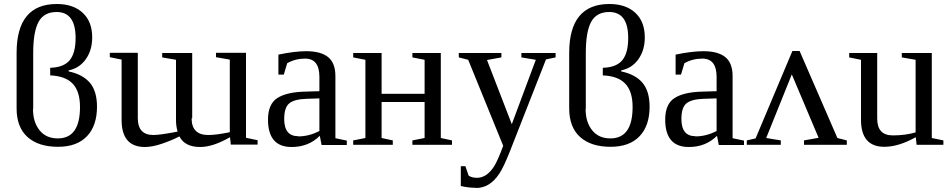

<svg xmlns="http://www.w3.org/2000/svg" viewBox="-20 -724 4754 960"><path d="M146 -180 145 -179Q145 -114 177.5 -73Q210 -32 269 -32Q380 -32 380 -189Q380 -267 343.5 -305.5Q307 -344 231 -347V-385Q299 -387 328.5 -423Q358 -459 358 -534Q358 -664 263 -664Q200 -664 173 -615Q146 -566 146 -458ZM465 -190V-191Q465 -95 414.5 -42.5Q364 10 270 10Q172 10 117.5 -39Q63 -88 63 -182V-459Q63 -704 264 -704Q346 -704 393.5 -660Q441 -616 441 -537Q441 -473 409 -428Q377 -383 323 -372V-367Q394 -352 429.5 -310Q465 -268 465 -190Z M941 -132 938 -133Q938 -49 1021 -49Q1062 -49 1129 -63V-426L1060 -438V-460H1210V-35L1268 -23V-1H1134L1130 -38Q1045 11 981 11Q904 11 877 -42Q841 -23 791.5 -6Q742 11 705 11Q588 11 588 -124V-426L529 -438V-460H669V-133Q669 -49 747 -49Q781 -49 868 -66Q860 -93 860 -123V-425L791 -437V-459H941Z M1577 -340V-339Q1577 -431 1506 -431Q1457 -431 1416 -408L1399 -351H1372V-451Q1454 -468 1511 -468Q1584 -468 1620.5 -438.5Q1657 -409 1657 -343V-33L1714 -21V1H1588L1579 -45Q1523 11 1438 11Q1320 11 1320 -126Q1320 -204 1367 -234Q1414 -264 1508 -266L1577 -268ZM1471 -43V-42Q1525 -42 1577 -69V-232L1513 -230Q1451 -228 1426 -207Q1401 -186 1401 -129Q1401 -43 1471 -43Z M1807 -425 1746 -437V-459H1888V-255H2103V-425L2042 -437V-459H2184V-34L2240 -22V0H2042V-22L2103 -34V-214H1888V-34L1944 -22V0H1746V-22L1807 -34Z M2360 216 2359 215Q2321 215 2284 206V107H2307L2323 154Q2339 165 2365 165Q2414 165 2451 107Q2469 78 2496 5L2321 -425L2274 -437V-459H2487V-437L2415 -424L2539 -103L2659 -425L2587 -437V-459H2758V-437L2710 -427L2531 29Q2498 113 2476 145Q2429 216 2360 216Z M2909 -180 2908 -179Q2908 -114 2940.5 -73Q2973 -32 3032 -32Q3143 -32 3143 -189Q3143 -267 3106.5 -305.5Q3070 -344 2994 -347V-385Q3062 -387 3091.5 -423Q3121 -459 3121 -534Q3121 -664 3026 -664Q2963 -664 2936 -615Q2909 -566 2909 -458ZM3228 -190V-191Q3228 -95 3177.5 -42.5Q3127 10 3033 10Q2935 10 2880.5 -39Q2826 -88 2826 -182V-459Q2826 -704 3027 -704Q3109 -704 3156.5 -660Q3204 -616 3204 -537Q3204 -473 3172 -428Q3140 -383 3086 -372V-367Q3157 -352 3192.5 -310Q3228 -268 3228 -190Z M3563 -340V-339Q3563 -431 3492 -431Q3443 -431 3402 -408L3385 -351H3358V-451Q3440 -468 3497 -468Q3570 -468 3606.5 -438.5Q3643 -409 3643 -343V-33L3700 -21V1H3574L3565 -45Q3509 11 3424 11Q3306 11 3306 -126Q3306 -204 3353 -234Q3400 -264 3494 -266L3563 -268ZM3457 -43V-42Q3511 -42 3563 -69V-232L3499 -230Q3437 -228 3412 -207Q3387 -186 3387 -129Q3387 -43 3457 -43Z M3942 -469H3978L4167 -34L4214 -22V0H4000V-22L4073 -35L3939 -352L3811 -34L3884 -22V0H3714V-22L3758 -32Z M4559 -37H4557Q4472 10 4402 10Q4285 10 4285 -125V-425L4226 -437V-459H4366V-131Q4366 -47 4444 -47Q4506 -47 4558 -62V-425L4489 -437V-459H4639V-34L4697 -22V0H4563Z"/></svg>

Font: Libra Serif Modern
Style: Regular
Weight: 400
Designer: Stefan Peev, Context Ltd
Foundry: Stefan Peev, Context Ltd
Version: Version 1.000